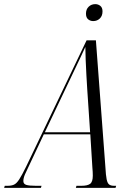

<svg xmlns="http://www.w3.org/2000/svg" viewBox="-77 -909 642 929"><path d="M-57 0 -54 -10H-40Q-22 -10 -9.5 -15.5Q3 -21 16 -41Q29 -61 50 -104L342 -714H387L433 -100Q435 -61 439 -41.5Q443 -22 451.5 -16Q460 -10 475 -10H485L482 0H290L293 -10H317Q346 -10 359 -19.5Q372 -29 372 -59Q372 -68 371.5 -77.5Q371 -87 370 -98L360 -259H135L61 -102Q51 -82 43.5 -64.5Q36 -47 36 -33Q36 -19 50 -14.5Q64 -10 96 -10H124L121 0ZM248 -496 140 -269H359L345 -479Q343 -509 341 -546.5Q339 -584 337.5 -620.5Q336 -657 336 -682Q325 -657 314 -634.5Q303 -612 288 -580Q273 -548 248 -496ZM374 -807Q360 -807 349.5 -815.5Q339 -824 339 -843Q339 -864 352 -876.5Q365 -889 384 -889Q398 -889 408.5 -880.5Q419 -872 419 -854Q419 -832 406 -819.5Q393 -807 374 -807Z"/></svg>

Font: Noto Serif Display ExtraCondensed Light
Style: Italic
Weight: 300
Width: 2
Italic angle: -12°
Designer: Monotype Design Team
Foundry: Monotype Imaging Inc.
Version: Version 2.009